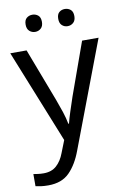

<svg xmlns="http://www.w3.org/2000/svg" viewBox="-104 -790 717 1090"><g transform="rotate(-10 255.0 -245.0)"><path d="M1 -536H95L211 -231Q226 -191 238 -154.5Q250 -118 256 -85H260Q266 -110 279 -150.5Q292 -191 306 -232L415 -536H510L279 74Q251 150 206.5 195Q162 240 84 240Q60 240 42 237.5Q24 235 11 232V162Q22 164 37.5 166Q53 168 70 168Q116 168 144.5 142Q173 116 189 73L217 2ZM115 -681Q115 -707 129 -718.5Q143 -730 162 -730Q181 -730 195 -718.5Q209 -707 209 -681Q209 -656 195 -643.5Q181 -631 162 -631Q143 -631 129 -643.5Q115 -656 115 -681ZM303 -681Q303 -707 316.5 -718.5Q330 -730 349 -730Q368 -730 382 -718.5Q396 -707 396 -681Q396 -656 382 -643.5Q368 -631 349 -631Q330 -631 316.5 -643.5Q303 -656 303 -681Z"/></g></svg>

Font: Noto Sans Mongolian
Style: Regular
Weight: 400
Designer: Monotype Design Team
Foundry: Monotype Imaging Inc.
Version: Version 3.001; ttfautohint (v1.8.4.7-5d5b)